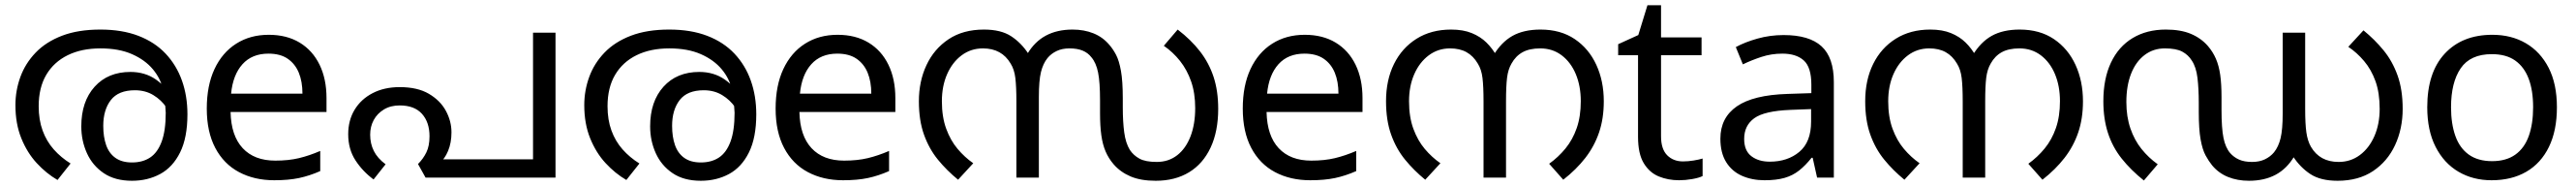

<svg xmlns="http://www.w3.org/2000/svg" viewBox="-20 -679 9855 711"><path d="M364 -566Q447 -566 509.5 -542Q572 -518 613.5 -474Q655 -430 676 -371Q697 -312 697 -242Q697 -153 669 -96.5Q641 -40 593 -14Q545 12 485 12Q420 12 377 -17Q334 -46 312.5 -93.5Q291 -141 291 -196Q291 -291 342 -347.5Q393 -404 479 -404Q535 -404 576.5 -375Q618 -346 642 -301Q666 -256 668 -206L643 -209Q636 -240 616.5 -268.5Q597 -297 566.5 -315.5Q536 -334 496 -334Q433 -334 404 -296.5Q375 -259 375 -198Q375 -156 386 -124.5Q397 -93 421.5 -75.5Q446 -58 485 -58Q526 -58 554.5 -77Q583 -96 598.5 -138Q614 -180 614 -248Q614 -250 612.5 -270Q611 -290 607 -310Q606 -315 606 -323Q606 -331 604 -335Q595 -378 565 -414Q535 -450 485 -472Q435 -494 364 -494Q292 -494 239 -468Q186 -442 157 -393Q128 -344 128 -273Q128 -221 143 -180Q158 -139 185.5 -108Q213 -77 250 -54L200 9Q157 -16 120.5 -55.5Q84 -95 61.5 -150.5Q39 -206 39 -277Q39 -333 58 -385Q77 -437 116.5 -478Q156 -519 217.5 -542.5Q279 -566 364 -566Z M1008 -546Q1077 -546 1126.5 -516Q1176 -486 1202.5 -431.5Q1229 -377 1229 -304V-251H862Q864 -160 908.5 -112.5Q953 -65 1033 -65Q1084 -65 1123.5 -74.5Q1163 -84 1205 -102V-25Q1164 -7 1124 1.5Q1084 10 1029 10Q953 10 894.5 -21Q836 -52 803.5 -113.5Q771 -175 771 -264Q771 -352 800.5 -415Q830 -478 883.5 -512Q937 -546 1008 -546ZM1007 -474Q944 -474 907.5 -433.5Q871 -393 864 -321H1137Q1137 -367 1123 -401Q1109 -435 1080.5 -454.5Q1052 -474 1007 -474Z M1509 -346Q1577 -346 1620.5 -320.5Q1664 -295 1685.5 -255.5Q1707 -216 1707 -173Q1707 -133 1694 -102Q1681 -71 1662 -57L1637 -70H2019V-554H2105V0H1608L1579 -52Q1599 -72 1611 -96.5Q1623 -121 1623 -158Q1623 -212 1594 -244Q1565 -276 1509 -276Q1474 -276 1448.5 -260.5Q1423 -245 1409.5 -220Q1396 -195 1396 -164Q1396 -130 1410 -102Q1424 -74 1455 -51L1409 7Q1367 -24 1339.5 -66.5Q1312 -109 1312 -166Q1312 -219 1336.5 -259.5Q1361 -300 1405.5 -323Q1450 -346 1509 -346Z M2540 -566Q2623 -566 2685.5 -542Q2748 -518 2789.5 -474Q2831 -430 2852 -371Q2873 -312 2873 -242Q2873 -153 2845 -96.5Q2817 -40 2769 -14Q2721 12 2661 12Q2596 12 2553 -17Q2510 -46 2488.5 -93.5Q2467 -141 2467 -196Q2467 -291 2518 -347.5Q2569 -404 2655 -404Q2711 -404 2752.5 -375Q2794 -346 2818 -301Q2842 -256 2844 -206L2819 -209Q2812 -240 2792.5 -268.5Q2773 -297 2742.5 -315.5Q2712 -334 2672 -334Q2609 -334 2580 -296.5Q2551 -259 2551 -198Q2551 -156 2562 -124.5Q2573 -93 2597.5 -75.5Q2622 -58 2661 -58Q2702 -58 2730.5 -77Q2759 -96 2774.5 -138Q2790 -180 2790 -248Q2790 -250 2788.5 -270Q2787 -290 2783 -310Q2782 -315 2782 -323Q2782 -331 2780 -335Q2771 -378 2741 -414Q2711 -450 2661 -472Q2611 -494 2540 -494Q2468 -494 2415 -468Q2362 -442 2333 -393Q2304 -344 2304 -273Q2304 -221 2319 -180Q2334 -139 2361.5 -108Q2389 -77 2426 -54L2376 9Q2333 -16 2296.5 -55.5Q2260 -95 2237.5 -150.5Q2215 -206 2215 -277Q2215 -333 2234 -385Q2253 -437 2292.5 -478Q2332 -519 2393.5 -542.5Q2455 -566 2540 -566Z M3184 -546Q3253 -546 3302.5 -516Q3352 -486 3378.5 -431.5Q3405 -377 3405 -304V-251H3038Q3040 -160 3084.5 -112.5Q3129 -65 3209 -65Q3260 -65 3299.5 -74.5Q3339 -84 3381 -102V-25Q3340 -7 3300 1.5Q3260 10 3205 10Q3129 10 3070.5 -21Q3012 -52 2979.5 -113.5Q2947 -175 2947 -264Q2947 -352 2976.5 -415Q3006 -478 3059.5 -512Q3113 -546 3184 -546ZM3183 -474Q3120 -474 3083.5 -433.5Q3047 -393 3040 -321H3313Q3313 -367 3299 -401Q3285 -435 3256.5 -454.5Q3228 -474 3183 -474Z M4083 -566Q4127 -566 4163 -551.5Q4199 -537 4224 -507Q4238 -491 4249.5 -469Q4261 -447 4268 -408Q4275 -369 4275 -303V-269Q4275 -214 4280.5 -173Q4286 -132 4302 -106Q4316 -85 4339 -72.5Q4362 -60 4405 -60Q4450 -60 4483 -85.5Q4516 -111 4534 -157.5Q4552 -204 4552 -266Q4552 -323 4536.5 -367.5Q4521 -412 4494 -446Q4467 -480 4432 -504L4485 -566Q4536 -527 4570.5 -482.5Q4605 -438 4622.5 -384.5Q4640 -331 4640 -263Q4640 -177 4611 -115Q4582 -53 4528.5 -20.5Q4475 12 4401 12Q4344 12 4305 -4.5Q4266 -21 4240 -51Q4221 -73 4209.5 -99.5Q4198 -126 4193 -161.5Q4188 -197 4188 -246V-295Q4188 -365 4180.5 -402Q4173 -439 4155 -460Q4142 -477 4121.5 -485.5Q4101 -494 4071 -494Q4043 -494 4022 -484Q4001 -474 3987 -457Q3970 -436 3962 -403.5Q3954 -371 3954 -309V0H3868V-292Q3868 -348 3864 -381Q3860 -414 3846 -436Q3829 -465 3802.5 -479.5Q3776 -494 3740 -494Q3694 -494 3658.5 -467.5Q3623 -441 3603 -395.5Q3583 -350 3583 -292Q3583 -232 3599.5 -187Q3616 -142 3643 -110Q3670 -78 3703 -55L3645 8Q3602 -27 3568 -68.5Q3534 -110 3514.5 -164.5Q3495 -219 3495 -292Q3495 -368 3524 -430Q3553 -492 3608.5 -529Q3664 -566 3744 -566Q3809 -566 3848 -540.5Q3887 -515 3915 -472L3910 -473Q3938 -520 3981 -543Q4024 -566 4083 -566Z M4971 -546Q5040 -546 5089.5 -516Q5139 -486 5165.5 -431.5Q5192 -377 5192 -304V-251H4825Q4827 -160 4871.5 -112.5Q4916 -65 4996 -65Q5047 -65 5086.5 -74.5Q5126 -84 5168 -102V-25Q5127 -7 5087 1.5Q5047 10 4992 10Q4916 10 4857.5 -21Q4799 -52 4766.5 -113.5Q4734 -175 4734 -264Q4734 -352 4763.5 -415Q4793 -478 4846.5 -512Q4900 -546 4971 -546ZM4970 -474Q4907 -474 4870.5 -433.5Q4834 -393 4827 -321H5100Q5100 -367 5086 -401Q5072 -435 5043.5 -454.5Q5015 -474 4970 -474Z M5531 -566Q5577 -566 5610 -552.5Q5643 -539 5666 -516.5Q5689 -494 5705 -465L5692 -466Q5723 -518 5766 -542Q5809 -566 5873 -566Q5950 -566 6004 -529.5Q6058 -493 6086.5 -431Q6115 -369 6115 -292Q6115 -226 6097 -173Q6079 -120 6044.5 -75.5Q6010 -31 5960 8L5906 -53Q5941 -78 5968.5 -111.5Q5996 -145 6011.5 -189.5Q6027 -234 6027 -292Q6027 -350 6008 -395.5Q5989 -441 5954 -467.5Q5919 -494 5872 -494Q5831 -494 5804.5 -479.5Q5778 -465 5762 -436Q5749 -414 5745 -382Q5741 -350 5741 -291V0H5655V-291Q5655 -348 5651 -381Q5647 -414 5633 -436Q5616 -465 5590 -479.5Q5564 -494 5527 -494Q5481 -494 5445.5 -467.5Q5410 -441 5390 -395.5Q5370 -350 5370 -292Q5370 -232 5386.5 -187Q5403 -142 5430 -110Q5457 -78 5490 -55L5432 8Q5389 -27 5355 -68.5Q5321 -110 5301.5 -164.5Q5282 -219 5282 -292Q5282 -373 5312.5 -434.5Q5343 -496 5399 -531Q5455 -566 5531 -566Z M6418 -62Q6438 -62 6459 -65.5Q6480 -69 6493 -73V-6Q6479 1 6453 5.5Q6427 10 6403 10Q6361 10 6325.5 -4.5Q6290 -19 6268 -55Q6246 -91 6246 -156V-468H6170V-510L6247 -545L6282 -659H6334V-536H6489V-468H6334V-158Q6334 -109 6357.5 -85.5Q6381 -62 6418 -62Z M6803 -545Q6901 -545 6948 -502Q6995 -459 6995 -365V0H6931L6914 -76H6910Q6887 -47 6862.5 -27.5Q6838 -8 6806.5 1Q6775 10 6730 10Q6682 10 6643.5 -7Q6605 -24 6583 -59.5Q6561 -95 6561 -149Q6561 -229 6624 -272.5Q6687 -316 6818 -320L6909 -323V-355Q6909 -422 6880 -448Q6851 -474 6798 -474Q6756 -474 6718 -461.5Q6680 -449 6647 -433L6620 -499Q6655 -518 6703 -531.5Q6751 -545 6803 -545ZM6829 -259Q6729 -255 6690.5 -227Q6652 -199 6652 -148Q6652 -103 6679.5 -82Q6707 -61 6750 -61Q6818 -61 6863 -98.5Q6908 -136 6908 -214V-262Z M7364 -566Q7410 -566 7443 -552.5Q7476 -539 7499 -516.5Q7522 -494 7538 -465L7525 -466Q7556 -518 7599 -542Q7642 -566 7706 -566Q7783 -566 7837 -529.5Q7891 -493 7919.5 -431Q7948 -369 7948 -292Q7948 -226 7930 -173Q7912 -120 7877.5 -75.5Q7843 -31 7793 8L7739 -53Q7774 -78 7801.5 -111.5Q7829 -145 7844.5 -189.5Q7860 -234 7860 -292Q7860 -350 7841 -395.5Q7822 -441 7787 -467.5Q7752 -494 7705 -494Q7664 -494 7637.5 -479.5Q7611 -465 7595 -436Q7582 -414 7578 -382Q7574 -350 7574 -291V0H7488V-291Q7488 -348 7484 -381Q7480 -414 7466 -436Q7449 -465 7423 -479.5Q7397 -494 7360 -494Q7314 -494 7278.5 -467.5Q7243 -441 7223 -395.5Q7203 -350 7203 -292Q7203 -232 7219.5 -187Q7236 -142 7263 -110Q7290 -78 7323 -55L7265 8Q7222 -27 7188 -68.5Q7154 -110 7134.5 -164.5Q7115 -219 7115 -292Q7115 -373 7145.5 -434.5Q7176 -496 7232 -531Q7288 -566 7364 -566Z M8583 12Q8539 12 8503 -2.5Q8467 -17 8442 -47Q8429 -63 8417 -85Q8405 -107 8398 -146Q8391 -185 8391 -251V-285Q8391 -340 8386 -381.5Q8381 -423 8364 -448Q8351 -469 8328 -481.5Q8305 -494 8261 -494Q8217 -494 8183.5 -468.5Q8150 -443 8132 -397Q8114 -351 8114 -289Q8114 -233 8129.5 -188Q8145 -143 8172 -109.5Q8199 -76 8234 -51L8181 11Q8131 -29 8096 -73Q8061 -117 8043.5 -171Q8026 -225 8026 -292Q8026 -378 8055 -439.5Q8084 -501 8138 -533.5Q8192 -566 8265 -566Q8322 -566 8361 -549.5Q8400 -533 8426 -503Q8445 -481 8456.5 -454.5Q8468 -428 8473 -393Q8478 -358 8478 -308V-259Q8478 -189 8485.5 -152Q8493 -115 8511 -94Q8525 -78 8545 -69Q8565 -60 8595 -60Q8623 -60 8644 -70Q8665 -80 8679 -97Q8696 -118 8704 -151Q8712 -184 8712 -245V-554H8798V-262Q8798 -206 8802.5 -173.5Q8807 -141 8820 -118Q8837 -89 8863.5 -74.5Q8890 -60 8926 -60Q8972 -60 9007.5 -86.5Q9043 -113 9063 -159Q9083 -205 9083 -263Q9083 -324 9067 -368.5Q9051 -413 9023.5 -445.5Q8996 -478 8963 -500L9021 -563Q9064 -528 9098 -486.5Q9132 -445 9151.5 -390.5Q9171 -336 9171 -263Q9171 -187 9142 -124.5Q9113 -62 9057.5 -25Q9002 12 8922 12Q8857 12 8818 -13.5Q8779 -39 8751 -82L8756 -81Q8728 -34 8685 -11Q8642 12 8583 12Z M9761 -269Q9761 -180 9730.5 -117.5Q9700 -55 9644 -22.5Q9588 10 9511 10Q9440 10 9384.5 -22.5Q9329 -55 9297 -117.5Q9265 -180 9265 -269Q9265 -402 9332 -474Q9399 -546 9514 -546Q9587 -546 9642.5 -513.5Q9698 -481 9729.5 -419.5Q9761 -358 9761 -269ZM9356 -269Q9356 -206 9372.5 -159.5Q9389 -113 9424 -88Q9459 -63 9513 -63Q9567 -63 9602 -88Q9637 -113 9653.5 -159.5Q9670 -206 9670 -269Q9670 -333 9653 -378Q9636 -423 9601.5 -447.5Q9567 -472 9512 -472Q9430 -472 9393 -418Q9356 -364 9356 -269Z"/></svg>

Font: lmalayalam15
Style: Book
Weight: 400
Designer: Jelle Bosma - Monotype Design Team
Foundry: Monotype Imaging Inc.
Version: Version 2.003